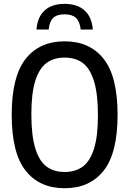

<svg xmlns="http://www.w3.org/2000/svg" viewBox="-20 -963 668 992"><path d="M40.5 -370Q40.5 -567.5 112.2 -658.5Q184 -749.5 314 -749.5Q444 -749.5 515.8 -658.5Q587.5 -567.5 587.5 -370Q587.5 -172.5 515.8 -81.5Q444 9.5 314 9.5Q184 9.5 112.2 -81.5Q40.5 -172.5 40.5 -370ZM486 -367Q486 -478 465.5 -544Q445 -610 407.2 -637.8Q369.5 -665.5 314 -665.5Q258.5 -665.5 220.8 -638Q183 -610.5 162.5 -546Q142 -481.5 142 -373Q142 -262 162.5 -196Q183 -130 220.8 -102.2Q258.5 -74.5 314 -74.5Q369.5 -74.5 407.2 -102Q445 -129.5 465.5 -194Q486 -258.5 486 -367ZM313.5 -943Q379 -943 416.8 -909.2Q454.5 -875.5 459.5 -810.5H397Q392 -852.5 372.2 -870.8Q352.5 -889 313.5 -889Q274.5 -889 255 -870.5Q235.5 -852 231.5 -810.5H168.5Q173.5 -875.5 210.8 -909.2Q248 -943 313.5 -943Z"/></svg>

Font: Encode Sans Condensed Medium
Style: Regular
Weight: 500
Width: 3
Designer: Multiple Designers
Foundry: Impallari Type
Version: Version 2.000